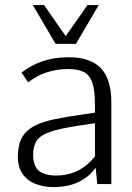

<svg xmlns="http://www.w3.org/2000/svg" viewBox="-20 -740 529 772"><path d="M194.8 12.2Q156.2 12.2 123.5 -0.2Q90.8 -12.7 71.3 -40Q51.8 -67.4 51.8 -110.8Q51.8 -157.7 68.4 -187Q85 -216.3 117.7 -233.4Q150.4 -250.5 198.5 -260.5Q246.6 -270.5 309.6 -279.3L361.8 -287.1V-316.4Q361.8 -374.5 351.8 -406Q341.8 -437.5 317.9 -450Q293.9 -462.4 252 -462.4Q211.4 -462.4 170.7 -450Q129.9 -437.5 93.3 -408.7Q93.3 -408.7 89.1 -414.8Q85 -420.9 79.8 -428.7Q74.7 -436.5 70.6 -442.4Q66.4 -448.2 66.4 -448.2Q105.5 -478 151.4 -493.9Q197.3 -509.8 255.9 -509.8Q344.2 -509.8 386 -465.3Q427.7 -420.9 427.7 -328.1V0H371.1L364.7 -65.4Q337.4 -27.8 294.9 -7.8Q252.4 12.2 194.8 12.2ZM207 -34.2Q251.5 -34.2 290.3 -52.5Q329.1 -70.8 361.8 -110.8V-244.6L299.8 -235.4Q221.2 -223.6 180.9 -209.5Q140.6 -195.3 127 -173.6Q113.3 -151.9 113.3 -117.7Q113.3 -72.8 136 -53.5Q158.7 -34.2 207 -34.2ZM203.6 -563.5 111.8 -719.7H157.2L244.1 -594.7L332 -719.7H377L285.2 -563.5Z"/></svg>

Font: Pontano Sans Light
Style: Regular
Weight: 300
Designer: Vernon Adams
Foundry: Vernon Adams
Version: Version 2.001